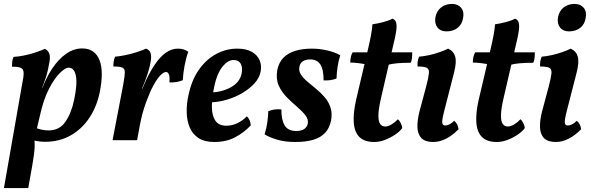

<svg xmlns="http://www.w3.org/2000/svg" viewBox="-20 -715 3012 979"><path d="M0 244 92 -281Q101 -324 100.5 -343.5Q100 -363 86.5 -369Q73 -375 41 -375Q41 -388 42.5 -401Q44 -414 49 -425Q73 -426 102.5 -432Q132 -438 160.5 -447.5Q189 -457 209 -466Q226 -457 231.5 -441Q237 -425 232 -398Q229 -380 224.5 -359.5Q220 -339 213.5 -319Q207 -299 200 -281L189 -249L152 -24Q158 2 156.5 36.5Q155 71 144 132L124 244ZM125 -7 159 -65Q172 -58 191.5 -54Q211 -50 228 -50Q283 -50 313.5 -94Q344 -138 358 -206Q375 -286 367 -328Q359 -370 330 -370Q313 -370 285 -342.5Q257 -315 229 -260.5Q201 -206 183 -123L164 -43L122 -50L174 -266H196Q217 -322 248 -368Q279 -414 317.5 -441Q356 -468 399 -468Q433 -468 455 -452Q477 -436 488 -406.5Q499 -377 499 -337Q499 -297 489 -247Q475 -175 437.5 -117Q400 -59 342 -25.5Q284 8 209 8Q186 8 163 3.5Q140 -1 125 -7Z M725 -467Q743 -460 748 -443.5Q753 -427 748 -399Q744 -374 732.5 -338Q721 -302 704 -263H706L726 -309Q748 -355 773 -391Q798 -427 826.5 -447Q855 -467 888 -467Q918 -467 940 -451Q928 -418 921 -379.5Q914 -341 912 -306Q898 -300 880.5 -297Q863 -294 844 -295Q846 -324 841 -336Q836 -348 826 -348Q816 -348 799.5 -332.5Q783 -317 762 -279Q745 -248 725 -194Q705 -140 693 -76L679 0H554L608 -282Q616 -325 616.5 -345Q617 -365 603.5 -370.5Q590 -376 558 -376Q558 -389 560 -402.5Q562 -416 567 -426Q591 -428 620 -434Q649 -440 677 -449Q705 -458 725 -467Z M1073 9Q1022 9 991.5 -11.5Q961 -32 947 -66Q933 -100 932 -141.5Q931 -183 940 -225Q956 -305 993.5 -358.5Q1031 -412 1082 -439.5Q1133 -467 1189 -467Q1236 -467 1264.5 -450.5Q1293 -434 1304 -407Q1315 -380 1309 -350Q1303 -318 1278 -290.5Q1253 -263 1217 -241.5Q1181 -220 1138 -207Q1095 -194 1051 -193L1054 -243Q1115 -246 1159 -271Q1203 -296 1212 -340Q1218 -371 1207.5 -390Q1197 -409 1171 -409Q1140 -409 1111 -370.5Q1082 -332 1068 -251Q1060 -207 1060.5 -166.5Q1061 -126 1078 -100Q1095 -74 1135 -74Q1162 -74 1188.5 -86Q1215 -98 1239 -122Q1248 -113 1252.5 -102Q1257 -91 1259 -76Q1223 -38 1178 -14.5Q1133 9 1073 9Z M1570 -467Q1610 -467 1650 -457.5Q1690 -448 1715 -433Q1698 -380 1696 -315Q1682 -309 1665 -306.5Q1648 -304 1630 -305Q1630 -362 1613 -387Q1596 -412 1562 -412Q1538 -412 1524 -402.5Q1510 -393 1507 -376Q1502 -355 1513.5 -336.5Q1525 -318 1546 -300Q1567 -282 1591 -262.5Q1615 -243 1635 -220Q1655 -197 1665 -167.5Q1675 -138 1668 -100Q1660 -61 1637 -37Q1614 -13 1576.5 -2Q1539 9 1485 9Q1433 9 1393 -3Q1353 -15 1329 -30Q1339 -61 1343 -90.5Q1347 -120 1348 -148Q1379 -161 1415 -157Q1414 -106 1431 -76.5Q1448 -47 1491 -47Q1517 -47 1531 -57Q1545 -67 1549 -83Q1554 -106 1537 -127.5Q1520 -149 1493.5 -171.5Q1467 -194 1441 -220.5Q1415 -247 1400.5 -280.5Q1386 -314 1394 -359Q1402 -397 1425 -420.5Q1448 -444 1485 -455.5Q1522 -467 1570 -467Z M1888 9Q1839 9 1813.5 -15.5Q1788 -40 1784 -88Q1780 -136 1796 -207L1855 -458Q1866 -504 1872 -537Q1878 -570 1879 -591Q1906 -595 1935 -602.5Q1964 -610 1981 -620Q1995 -615 1999.5 -601Q2004 -587 2000.5 -559Q1997 -531 1985 -484L1923 -216Q1910 -160 1909.5 -128Q1909 -96 1918.5 -83Q1928 -70 1944 -70Q1959 -70 1976.5 -80.5Q1994 -91 2009 -107Q2017 -100 2023.5 -87Q2030 -74 2031 -62Q2018 -44 1994 -28Q1970 -12 1942.5 -1.5Q1915 9 1888 9ZM1855 -385Q1832 -390 1808.5 -393Q1785 -396 1766 -396Q1766 -410 1769 -424.5Q1772 -439 1778 -448H1860ZM1955 -384 1961 -448H2082Q2082 -433 2080.5 -418.5Q2079 -404 2074 -395Q2035 -395 2006.5 -392.5Q1978 -390 1955 -384Z M2189 9Q2148 9 2129 -10.5Q2110 -30 2108.5 -65Q2107 -100 2119 -147L2153 -274Q2165 -320 2167 -341.5Q2169 -363 2155.5 -369.5Q2142 -376 2109 -376Q2108 -389 2110 -402Q2112 -415 2117 -426Q2141 -428 2168.5 -434Q2196 -440 2221.5 -449Q2247 -458 2265 -467Q2293 -454 2301 -426.5Q2309 -399 2295 -344L2246 -153Q2233 -103 2235 -89Q2237 -75 2250 -75Q2259 -75 2271 -80.5Q2283 -86 2296 -99Q2305 -92 2311 -80.5Q2317 -69 2318 -56Q2288 -25 2255 -8Q2222 9 2189 9ZM2256 -555Q2226 -555 2210.5 -575Q2195 -595 2200 -626Q2206 -659 2229 -677Q2252 -695 2285 -695Q2315 -695 2331.5 -675Q2348 -655 2341 -622Q2336 -591 2313.5 -573Q2291 -555 2256 -555Z M2513 9Q2464 9 2438.5 -15.5Q2413 -40 2409 -88Q2405 -136 2421 -207L2480 -458Q2491 -504 2497 -537Q2503 -570 2504 -591Q2531 -595 2560 -602.5Q2589 -610 2606 -620Q2620 -615 2624.5 -601Q2629 -587 2625.5 -559Q2622 -531 2610 -484L2548 -216Q2535 -160 2534.5 -128Q2534 -96 2543.5 -83Q2553 -70 2569 -70Q2584 -70 2601.5 -80.5Q2619 -91 2634 -107Q2642 -100 2648.5 -87Q2655 -74 2656 -62Q2643 -44 2619 -28Q2595 -12 2567.5 -1.5Q2540 9 2513 9ZM2480 -385Q2457 -390 2433.5 -393Q2410 -396 2391 -396Q2391 -410 2394 -424.5Q2397 -439 2403 -448H2485ZM2580 -384 2586 -448H2707Q2707 -433 2705.5 -418.5Q2704 -404 2699 -395Q2660 -395 2631.5 -392.5Q2603 -390 2580 -384Z M2814 9Q2773 9 2754 -10.5Q2735 -30 2733.5 -65Q2732 -100 2744 -147L2778 -274Q2790 -320 2792 -341.5Q2794 -363 2780.5 -369.5Q2767 -376 2734 -376Q2733 -389 2735 -402Q2737 -415 2742 -426Q2766 -428 2793.5 -434Q2821 -440 2846.5 -449Q2872 -458 2890 -467Q2918 -454 2926 -426.5Q2934 -399 2920 -344L2871 -153Q2858 -103 2860 -89Q2862 -75 2875 -75Q2884 -75 2896 -80.5Q2908 -86 2921 -99Q2930 -92 2936 -80.5Q2942 -69 2943 -56Q2913 -25 2880 -8Q2847 9 2814 9ZM2881 -555Q2851 -555 2835.5 -575Q2820 -595 2825 -626Q2831 -659 2854 -677Q2877 -695 2910 -695Q2940 -695 2956.5 -675Q2973 -655 2966 -622Q2961 -591 2938.5 -573Q2916 -555 2881 -555Z"/></svg>

Font: Vollkorn SemiBold
Style: Italic
Weight: 600
Italic angle: -11°
Designer: Friedrich Althausen
Foundry: Friedrich Althausen
Version: Version 5.000